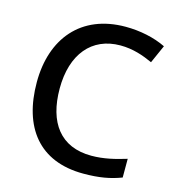

<svg xmlns="http://www.w3.org/2000/svg" viewBox="-109 -818 852 922"><g transform="rotate(15 317.5 -357.0)"><path d="M402 -631C465 -631 518 -612 564 -591L604 -681C547 -709 475 -724 403 -724C181 -724 59 -573 59 -357C59 -134 167 10 388 10C466 10 521 0 576 -21V-114C520 -97 465 -83 403 -83C249 -83 173 -187 173 -356C173 -527 260 -631 402 -631Z"/></g></svg>

Font: Noto Sans Georgian Medium
Style: Regular
Weight: 500
Designer: Monotype Design Team, Akaki Razmadze
Foundry: Google LLC
Version: Version 2.005